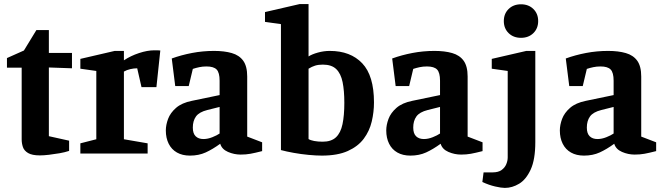

<svg xmlns="http://www.w3.org/2000/svg" viewBox="-20 -751 3242 939"><path d="M175 9Q137 9 117.5 -2.5Q98 -14 92 -32Q86 -50 86 -69V-420H14V-467L97 -504L158 -604H219V-492H332V-417L219 -421V-85L318 -63V-13Q297 -6 271 -1.5Q245 3 219.5 6Q194 9 175 9Z M373 0V-50L451 -70V-404L373 -415V-463L541 -502H586V-456Q619 -478 660 -491.5Q701 -505 735 -505Q741 -505 750.5 -505Q760 -505 764 -504L745 -325H672L651 -417Q635 -417 617.5 -413Q600 -409 586 -401V-70L702 -50V0Z M909 10Q872 10 845.5 -5Q819 -20 805 -48Q791 -76 791 -113Q791 -140 802 -169.5Q813 -199 841 -223.5Q869 -248 919 -258L1054 -286V-356Q1054 -396 1039.5 -411Q1025 -426 990 -426Q971 -426 954.5 -422.5Q938 -419 923 -414L903 -330H837L820 -465Q867 -482 919.5 -492Q972 -502 1027 -502Q1077 -502 1113.5 -491.5Q1150 -481 1169.5 -454Q1189 -427 1189 -377V-83L1262 -55V-12Q1227 -3 1205 1Q1183 5 1157 5Q1125 5 1095 -8Q1065 -21 1057 -48Q1020 -21 986 -5.5Q952 10 909 10ZM975 -71Q996 -71 1018.5 -80Q1041 -89 1054 -98V-228L994 -213Q954 -203 938.5 -181.5Q923 -160 923 -127Q923 -98 937 -84.5Q951 -71 975 -71Z M1554 10Q1526 10 1489 6.5Q1452 3 1416 -3.5Q1380 -10 1354 -17V-633L1276 -644V-692L1445 -731H1489V-475Q1506 -486 1535 -494Q1564 -502 1593 -502Q1694 -502 1751.5 -441.5Q1809 -381 1809 -250Q1809 -203 1798 -156.5Q1787 -110 1759 -72.5Q1731 -35 1681 -12.5Q1631 10 1554 10ZM1558 -58Q1600 -58 1623 -79.5Q1646 -101 1655 -143.5Q1664 -186 1664 -248Q1664 -308 1655.5 -349.5Q1647 -391 1624.5 -413Q1602 -435 1559 -435Q1537 -435 1521 -430Q1505 -425 1489 -415V-71Q1498 -65 1516.5 -61.5Q1535 -58 1558 -58Z M1987 10Q1950 10 1923.5 -5Q1897 -20 1883 -48Q1869 -76 1869 -113Q1869 -140 1880 -169.5Q1891 -199 1919 -223.5Q1947 -248 1997 -258L2132 -286V-356Q2132 -396 2117.5 -411Q2103 -426 2068 -426Q2049 -426 2032.5 -422.5Q2016 -419 2001 -414L1981 -330H1915L1898 -465Q1945 -482 1997.5 -492Q2050 -502 2105 -502Q2155 -502 2191.5 -491.5Q2228 -481 2247.5 -454Q2267 -427 2267 -377V-83L2340 -55V-12Q2305 -3 2283 1Q2261 5 2235 5Q2203 5 2173 -8Q2143 -21 2135 -48Q2098 -21 2064 -5.5Q2030 10 1987 10ZM2053 -71Q2074 -71 2096.5 -80Q2119 -89 2132 -98V-228L2072 -213Q2032 -203 2016.5 -181.5Q2001 -160 2001 -127Q2001 -98 2015 -84.5Q2029 -71 2053 -71Z M2449 168Q2432 168 2401.5 161Q2371 154 2339 139L2345 92H2390Q2417 92 2433 80.5Q2449 69 2456 52Q2463 35 2463 19V-404L2385 -415V-463L2554 -502H2598V-56Q2598 29 2575.5 78Q2553 127 2519 147.5Q2485 168 2449 168ZM2528 -566Q2491 -566 2467.5 -589Q2444 -612 2444 -648Q2444 -684 2467.5 -707Q2491 -730 2528 -730Q2565 -730 2588.5 -707Q2612 -684 2612 -648Q2612 -612 2588.5 -589Q2565 -566 2528 -566Z M2836 10Q2799 10 2772.5 -5Q2746 -20 2732 -48Q2718 -76 2718 -113Q2718 -140 2729 -169.5Q2740 -199 2768 -223.5Q2796 -248 2846 -258L2981 -286V-356Q2981 -396 2966.5 -411Q2952 -426 2917 -426Q2898 -426 2881.5 -422.5Q2865 -419 2850 -414L2830 -330H2764L2747 -465Q2794 -482 2846.5 -492Q2899 -502 2954 -502Q3004 -502 3040.5 -491.5Q3077 -481 3096.5 -454Q3116 -427 3116 -377V-83L3189 -55V-12Q3154 -3 3132 1Q3110 5 3084 5Q3052 5 3022 -8Q2992 -21 2984 -48Q2947 -21 2913 -5.5Q2879 10 2836 10ZM2902 -71Q2923 -71 2945.5 -80Q2968 -89 2981 -98V-228L2921 -213Q2881 -203 2865.5 -181.5Q2850 -160 2850 -127Q2850 -98 2864 -84.5Q2878 -71 2902 -71Z"/></svg>

Font: Manuale
Style: Bold
Weight: 700
Version: Version 1.002